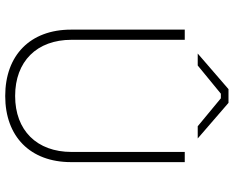

<svg xmlns="http://www.w3.org/2000/svg" viewBox="-102 -810 918 755"><g transform="rotate(90 357.5 -433.0)"><path d="M191 -751H238L349 -842H367L477 -751H525L385 -872H331ZM358 6C517 6 618 -92 618 -253V-700H578V-255C578 -118 493 -33 358 -33C222 -33 137 -118 137 -255V-700H97V-253C97 -92 198 6 358 6Z"/></g></svg>

Font: Fixel Display ExtraLight
Style: Regular
Weight: 200
Designer: AlfaBravo + MacPaw
Foundry: Kyrylo Tkachov, Marchela Mozhyna, Serhii Makarenko, Maria Weinstein, Zakhar Kryvoshyya
Version: Version 1.211